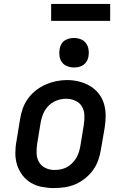

<svg xmlns="http://www.w3.org/2000/svg" viewBox="-20 -948 640 976"><path d="M254 8Q223 8 192.5 2Q162 -4 137 -19Q112 -34 94 -57.5Q76 -81 67 -109.5Q58 -138 58 -169.5Q58 -201 64 -232L82 -342Q86 -369 95.5 -396Q105 -423 122 -446.5Q139 -470 162.5 -488.5Q186 -507 212.5 -518.5Q239 -530 266 -535.5Q293 -541 321 -541Q353 -541 382.5 -533.5Q412 -526 437.5 -511Q463 -496 481.5 -472.5Q500 -449 508.5 -420.5Q517 -392 517 -360.5Q517 -329 512 -298L493 -188Q489 -161 479.5 -134Q470 -107 453 -83.5Q436 -60 413 -41.5Q390 -23 363.5 -11.5Q337 0 309 4Q281 8 254 8ZM256 -84Q272 -84 288 -87Q304 -90 318.5 -97.5Q333 -105 345.5 -117Q358 -129 366.5 -143Q375 -157 380 -172Q385 -187 388 -203L406 -313Q410 -338 409 -362.5Q408 -387 396.5 -406.5Q385 -426 363 -436Q341 -446 317 -446Q301 -446 285.5 -442.5Q270 -439 255.5 -431.5Q241 -424 229 -412.5Q217 -401 208.5 -387Q200 -373 195 -357.5Q190 -342 187 -327L169 -217Q165 -193 166 -168.5Q167 -144 178 -124.5Q189 -105 210.5 -94.5Q232 -84 256 -84Q256 -84 256 -84Q256 -84 256 -84ZM356 -605Q338 -605 321.5 -611.5Q305 -618 295 -631.5Q285 -645 282.5 -662.5Q280 -680 283 -698Q285 -711 291 -722.5Q297 -734 308 -741.5Q319 -749 331.5 -752Q344 -755 356 -755Q374 -755 390.5 -748.5Q407 -742 417 -728.5Q427 -715 430 -697.5Q433 -680 430 -662Q428 -649 421.5 -637.5Q415 -626 404.5 -618.5Q394 -611 381.5 -608Q369 -605 356 -605ZM540 -842H240V-928H540Z"/></svg>

Font: Iosevka Slab SmBdExObl
Style: Regular
Weight: 600
Width: 7
Italic angle: -9°
Monospace: yes
Designer: Belleve Invis
Foundry: Belleve Invis
Version: Version 11.1.0; ttfautohint (v1.8.3)